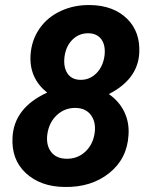

<svg xmlns="http://www.w3.org/2000/svg" viewBox="-20 -741 602 771"><path d="M539.1 -525.9Q532.2 -421.9 417 -363.3Q458.5 -334.5 479 -292Q499.5 -249.5 496.1 -199.2Q490.7 -103.5 418.5 -45.9Q346.2 11.7 239.7 9.8Q142.6 8.8 83.7 -45.9Q24.9 -100.6 30.3 -190.4Q37.1 -308.6 169.4 -369.1Q97.7 -426.3 102.5 -518.1Q106 -578.6 138.2 -625.5Q170.4 -672.4 224.9 -697.3Q279.3 -722.2 343.8 -720.7Q436 -718.8 490.2 -665.8Q544.4 -612.8 539.1 -525.9ZM360.4 -209Q365.7 -251 345.2 -278.8Q324.7 -306.6 284.7 -307.6Q240.2 -308.6 208.3 -278.8Q176.3 -249 169.9 -200.7Q164.6 -158.7 184.8 -131.6Q205.1 -104.5 246.1 -103.5Q291 -102.5 322.5 -131.8Q354 -161.1 360.4 -209ZM399.9 -519Q404.3 -559.1 387.2 -582.8Q370.1 -606.4 336.4 -607.4Q297.9 -608.4 271 -581.8Q244.1 -555.2 238.8 -511.2Q234.4 -471.7 250.7 -446.5Q267.1 -421.4 301.8 -420.4Q339.8 -419.4 367.2 -447Q394.5 -474.6 399.9 -519Z"/></svg>

Font: RobotoDraft
Style: Bold Italic
Weight: 700
Italic angle: -12°
Version: Version 2.001150; 2014